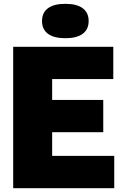

<svg xmlns="http://www.w3.org/2000/svg" viewBox="-20 -985 650 1005"><path d="M253 -169H578V0H49V-740H573V-571H253V-462H520.5V-293H253ZM200 -875Q200 -919 231.2 -942Q262.5 -965 322 -965Q381.5 -965 412.8 -942Q444 -919 444 -875Q444 -831 412.8 -808Q381.5 -785 322 -785Q262.5 -785 231.2 -808Q200 -831 200 -875Z"/></svg>

Font: Encode Sans SemiCondensed Black
Style: Regular
Weight: 900
Width: 4
Designer: Multiple Designers
Foundry: Impallari Type
Version: Version 2.000